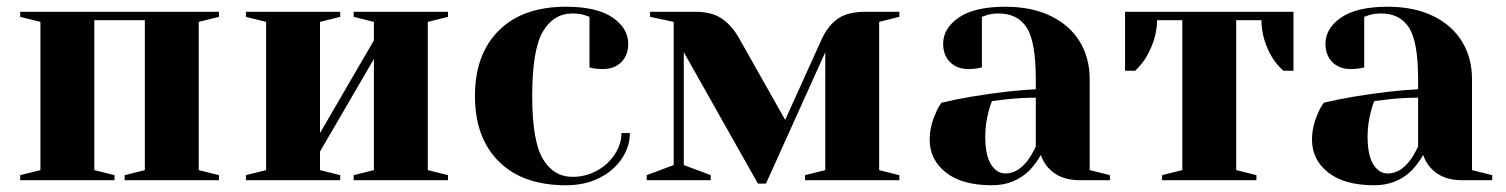

<svg xmlns="http://www.w3.org/2000/svg" viewBox="-20 -535 4470 570"><path d="M40 0V-15L100 -30V-470L40 -485V-500H630V-485L570 -470V-30L630 -15V0H350V-15L410 -30V-475H260V-30L320 -15V0Z M710 0V-15L770 -30V-470L710 -485V-500H990V-485L930 -470V-140L1090 -415V-470L1030 -485V-500H1310V-485L1250 -470V-30L1310 -15V0H1030V-15L1090 -30V-360L930 -85V-30L990 -15V0Z M1390 -250Q1390 -374 1461 -444.5Q1532 -515 1660 -515Q1752 -515 1798.5 -483Q1845 -451 1845 -405Q1845 -371 1824.5 -350.5Q1804 -330 1770 -330Q1756 -330 1742 -332L1730 -335V-485L1716 -490Q1701 -495 1680 -495Q1623 -495 1591.5 -441Q1560 -387 1560 -250Q1560 -117 1591.5 -63.5Q1623 -10 1680 -10Q1719 -10 1752.5 -28.5Q1786 -47 1805.5 -77.5Q1825 -108 1825 -140H1850Q1850 -100 1826 -64Q1802 -28 1759 -6.5Q1716 15 1660 15Q1532 15 1461 -55.5Q1390 -126 1390 -250Z M2010 -380V-45L2090 -15V0H1900V-15L1980 -45V-470L1910 -485V-500H2045Q2094 -500 2124 -479Q2154 -458 2175 -420L2311 -179L2420 -420Q2439 -460 2468 -480Q2497 -500 2550 -500H2650V-485L2590 -470V-30L2650 -15V0H2370V-15L2430 -30V-380L2254 10H2230Z M2740 -120Q2740 -159 2757 -197Q2764 -215 2775 -230Q2816 -240 2864 -248Q2972 -266 3055 -270V-300Q3055 -411 3028 -453Q3001 -495 2945 -495Q2924 -495 2909 -490L2895 -485V-335L2882 -332Q2866 -330 2855 -330Q2821 -330 2800.5 -350.5Q2780 -371 2780 -405Q2780 -451 2826.5 -483Q2873 -515 2965 -515Q3043 -515 3099.5 -487.5Q3156 -460 3185.5 -411.5Q3215 -363 3215 -300V-30L3275 -15V0H3185Q3125 0 3092 -37Q3078 -52 3070 -75Q3056 -50 3037 -30Q2992 15 2925 15Q2836 15 2788 -23Q2740 -61 2740 -120ZM3032 -60Q3043 -75 3055 -100V-245Q3009 -245 2967 -240Q2936 -236 2925 -235Q2920 -224 2915 -205Q2905 -167 2905 -130Q2905 -74 2922 -47Q2939 -20 2965 -20Q3002 -20 3032 -60Z M3430 -15 3490 -30V-475H3415Q3415 -420 3382 -364Q3369 -343 3350 -325H3320V-500H3820V-325H3790Q3771 -342 3757 -364Q3725 -418 3725 -475H3650V-30L3710 -15V0H3430Z M3875 -120Q3875 -159 3892 -197Q3899 -215 3910 -230Q3951 -240 3999 -248Q4107 -266 4190 -270V-300Q4190 -411 4163 -453Q4136 -495 4080 -495Q4059 -495 4044 -490L4030 -485V-335L4017 -332Q4001 -330 3990 -330Q3956 -330 3935.5 -350.5Q3915 -371 3915 -405Q3915 -451 3961.5 -483Q4008 -515 4100 -515Q4178 -515 4234.5 -487.5Q4291 -460 4320.5 -411.5Q4350 -363 4350 -300V-30L4410 -15V0H4320Q4260 0 4227 -37Q4213 -52 4205 -75Q4191 -50 4172 -30Q4127 15 4060 15Q3971 15 3923 -23Q3875 -61 3875 -120ZM4167 -60Q4178 -75 4190 -100V-245Q4144 -245 4102 -240Q4071 -236 4060 -235Q4055 -224 4050 -205Q4040 -167 4040 -130Q4040 -74 4057 -47Q4074 -20 4100 -20Q4137 -20 4167 -60Z"/></svg>

Font: Yeseva One
Style: Regular
Weight: 400
Designer: Jovanny Lemonad
Foundry: Jovanny Lemonad
Version: Version 2.000